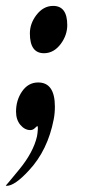

<svg xmlns="http://www.w3.org/2000/svg" viewBox="-44 -428 289 644"><path d="M181.6 -343.8Q181.6 -310.5 160.2 -281.2Q136.7 -249.5 103.5 -249.5Q56.2 -249.5 56.2 -315.9Q56.2 -348.6 77.6 -377Q101.1 -408.2 134.3 -408.2Q181.6 -408.2 181.6 -343.8ZM140.1 -70.3Q140.1 -47.9 136.2 -27.8Q116.2 76.2 52.7 144Q5.4 195.3 -21.5 195.3Q-23.9 195.3 -24.4 193.8Q-24.4 195.3 20 141.1Q67.9 83 80.1 29.3Q82 20 83 4.4Q83.5 -4.9 81.1 -4.9Q79.6 -4.9 73 1.7Q66.4 8.3 57.6 8.3Q39.1 8.3 24.4 -9Q9.8 -26.4 9.8 -53.7Q9.8 -90.8 28.8 -119.6Q49.8 -151.4 84 -151.4Q140.1 -151.4 140.1 -70.3Z"/></svg>

Font: Dai Banna SIL Book
Style: BoldOblique
Weight: 700
Italic angle: -11°
Designer: Victor Gaultney
Foundry: SIL International
Version: Version 2.000